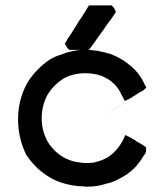

<svg xmlns="http://www.w3.org/2000/svg" viewBox="-20 -703 608 722"><path d="M303.7 -1Q295.9 -1 290 -2.9H277.3H275.4Q247.1 -5.9 222.7 -12.7Q194.3 -20.5 171.9 -33.2Q144.5 -48.8 121.1 -70.3Q98.6 -91.8 81.1 -117.2L80.1 -118.2Q48.8 -179.7 47.9 -252V-254.9Q47.9 -325.2 80.1 -386.7Q94.7 -413.1 118.2 -437.5Q142.6 -462.9 168 -479.5Q187.5 -491.2 208 -497.1Q226.6 -504.9 244.1 -508.8Q269.5 -514.6 286.1 -515.6H281.2H274.4H267.6H257.8H249H240.2L234.4 -521.5Q231.4 -524.4 229.5 -529.3L223.6 -539.1Q231.4 -549.8 233.4 -555.7Q243.2 -569.3 251 -582Q258.8 -594.7 267.6 -608.4L278.3 -626L290 -642.6Q293.9 -651.4 299.8 -658.2Q303.7 -666 314.5 -682.6H325.2H328.1H329.1H333H337.9H345.7H354.5H362.3H371.1H380.9H391.6H399.4L406.2 -676.8Q409.2 -672.9 411.1 -668.9L416 -658.2L410.2 -649.4Q395.5 -627 385.7 -615.2Q368.2 -588.9 354.5 -571.3Q333 -540 329.6 -535.6Q326.2 -531.2 314.5 -515.6H304.7H302.7H301.8Q321.3 -515.6 347.7 -511.7Q377 -505.9 398.4 -499Q440.4 -482.4 472.7 -454.1Q489.3 -440.4 502 -422.9Q514.6 -406.2 523.4 -386.7L530.3 -374L520.5 -364.3Q514.6 -359.4 507.8 -357.4L502.9 -354.5L494.1 -348.6Q151.4 -124 492.2 -347.7Q489.3 -345.7 487.3 -344.2Q485.4 -342.8 480.5 -340.8Q478.5 -338.9 475.6 -336.9L473.6 -335.9L466.8 -332L449.2 -323.2L440.4 -340.8L436.5 -347.7Q423.8 -376 402.3 -393.6Q386.7 -407.2 361.3 -418Q332 -427.7 301.8 -427.7Q278.3 -427.7 257.8 -422.9Q237.3 -418 217.8 -407.2Q200.2 -395.5 185.5 -380.9Q170.9 -366.2 159.2 -347.7Q137.7 -308.6 136.7 -260.7Q136.7 -258.8 136.7 -257.8Q136.7 -212.9 158.2 -171.9Q180.7 -134.8 215.8 -113.3Q243.2 -97.7 267.6 -93.8Q292 -89.8 305.2 -89.8Q318.4 -89.8 333 -91.8Q363.3 -98.6 384.8 -111.3Q395.5 -118.2 405.3 -127Q427.7 -147.5 443.4 -177.7L451.2 -195.3L468.8 -186.5L472.7 -184.6L475.6 -183.6L476.6 -181.6L486.3 -176.8L496.1 -169.9Q503.9 -166 507.3 -163.6Q510.7 -161.1 513.7 -159.7Q516.6 -158.2 529.3 -149.4V-137.7Q529.3 -131.8 525.4 -123L523.4 -122.1Q508.8 -97.7 494.6 -81.1Q480.5 -64.5 459 -48.8Q426.8 -27.3 396.5 -16.6Q379.9 -11.7 357.9 -6.3Q335.9 -1 303.7 -1Z"/></svg>

Font: LeFont
Style: Default
Weight: 400
Designer: Leryon MEDIA
Version: Version 1.0